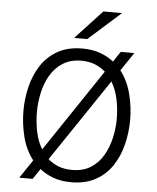

<svg xmlns="http://www.w3.org/2000/svg" viewBox="-61 -973 848 1036"><g transform="rotate(5 363.0 -454.5)"><path d="M82.5 12 149.5 -87.5Q108.5 -140 91 -209.8Q73.5 -279.5 73.5 -350Q73.5 -415 88.8 -479Q104 -543 137.8 -595.8Q171.5 -648.5 227 -680.2Q282.5 -712 362.5 -712Q415.5 -712 457.5 -697Q499.5 -682 531.5 -656.5L569 -712H642.5L575.5 -612.5Q616 -560 633.8 -490.2Q651.5 -420.5 651.5 -350Q651.5 -285 636.2 -221Q621 -157 587.2 -104.2Q553.5 -51.5 498 -19.8Q442.5 12 362.5 12Q309 12 267 -3.2Q225 -18.5 193 -44.5L155 12ZM192.5 -151 492.5 -598Q468 -620 435.8 -633Q403.5 -646 362.5 -646Q302.5 -646 261 -619.2Q219.5 -592.5 194.2 -548.8Q169 -505 157.8 -453Q146.5 -401 146.5 -350Q146.5 -296 157 -244Q167.5 -192 192.5 -151ZM362.5 -54.5Q422.5 -54.5 464 -81.2Q505.5 -108 530.8 -151.8Q556 -195.5 567.5 -247.5Q579 -299.5 579 -350Q579 -404 568 -456Q557 -508 532.5 -548.5L231.5 -101.5Q255.5 -80 288 -67.2Q320.5 -54.5 362.5 -54.5ZM311.5 -765 456.5 -921H557.5L382.5 -765Z"/></g></svg>

Font: Overpass Light
Style: Regular
Weight: 300
Designer: Delve Withrington, Dave Bailey, Thomas Jockin
Foundry: Delve Fonts LLC
Version: Version 4.000; ttfautohint (v1.8.3)